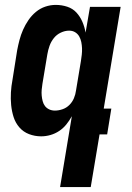

<svg xmlns="http://www.w3.org/2000/svg" viewBox="-20 -548 540 783"><path d="M204 -97Q219 -97 235 -102.5Q251 -108 263 -120Q275 -132 281.5 -147.5Q288 -163 290 -179L310 -299Q312 -312 313.5 -325Q315 -338 314.5 -351Q314 -364 311.5 -376.5Q309 -389 303 -399.5Q297 -410 286.5 -416.5Q276 -423 262 -423Q245 -423 228 -415Q211 -407 199.5 -392.5Q188 -378 182 -361Q176 -344 173 -326L153 -206Q151 -194 150 -182Q149 -170 150 -158.5Q151 -147 154 -135.5Q157 -124 163.5 -115.5Q170 -107 180.5 -102Q191 -97 204 -97ZM225 215 273 -74Q263 -56 250.5 -40.5Q238 -25 221.5 -14Q205 -3 186 2.5Q167 8 148 8Q122 8 98.5 -1Q75 -10 59 -28.5Q43 -47 35.5 -70.5Q28 -94 25.5 -119.5Q23 -145 24.5 -171Q26 -197 31 -223L50 -343Q54 -364 59.5 -385Q65 -406 74 -426.5Q83 -447 96 -466Q109 -485 126.5 -499.5Q144 -514 165 -521Q186 -528 207 -528Q232 -528 254.5 -520.5Q277 -513 292 -496.5Q307 -480 316 -459Q325 -438 329 -415L347 -520H472L403 -105H434L417 0H386L350 215Z"/></svg>

Font: Iosevka Term Curly Extrabold
Style: Italic
Weight: 800
Italic angle: -9°
Designer: Belleve Invis
Foundry: Belleve Invis
Version: Version 32.3.0